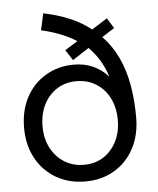

<svg xmlns="http://www.w3.org/2000/svg" viewBox="-53 -782 690 839"><g transform="rotate(-5 292.0 -362.0)"><path d="M288 12Q216 12 160 -20.5Q104 -53 72.5 -111Q41 -169 41 -244Q41 -320 71.5 -377.5Q102 -435 157 -468Q212 -501 282 -501Q372 -501 432 -435Q419 -475 399 -508Q379 -541 352 -568L280 -521L250 -567L306 -602Q244 -642 152 -663L168 -736Q232 -723 283.5 -701Q335 -679 375 -647L443 -690L471 -645L416 -610Q458 -567 484 -511Q510 -455 521.5 -389Q533 -323 533 -248Q533 -171 502 -112.5Q471 -54 415.5 -21Q360 12 288 12ZM288 -61Q337 -61 373.5 -84.5Q410 -108 431 -149Q452 -190 452 -244Q452 -298 431 -339.5Q410 -381 372.5 -404.5Q335 -428 286 -428Q238 -428 201 -404.5Q164 -381 143 -339.5Q122 -298 122 -244Q122 -190 143.5 -149Q165 -108 202.5 -84.5Q240 -61 288 -61Z"/></g></svg>

Font: Figtree Light
Style: Regular
Weight: 400
Version: Version 2.002